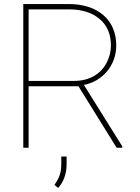

<svg xmlns="http://www.w3.org/2000/svg" viewBox="-20 -731 694 950"><path d="M585 0V-6.8L395 -311C484.4 -327.6 555.2 -404.8 555.2 -505.9C555.2 -638.2 457.5 -710.9 321.8 -710.9H95.2V0H121.6V-304.2H368.2L557.1 0ZM321.8 -684.6C384.8 -684.6 435.1 -668.9 472.7 -637.2C510.3 -605.5 528.8 -562 528.8 -505.9C528.8 -476.6 522 -448.7 508.3 -421.9C481 -368.2 427.2 -330.6 345.7 -330.6H121.6V-684.6ZM283.2 43.5V82C283.2 124.5 272.5 150.9 249.5 183.6L267.6 199.2C292.5 171.4 309.6 132.3 309.6 81.1V43.5Z"/></svg>

Font: Vazirmatn Thin
Style: Regular
Weight: 100
Designer: Saber Rastikerdar
Foundry: Saber Rastikerdar
Version: Version 33.003